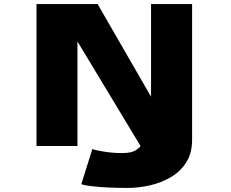

<svg xmlns="http://www.w3.org/2000/svg" viewBox="-20 -720 1140 947"><path d="M609 207Q559 207 512.5 204.8Q466 202.5 431.2 198.2Q396.5 194 381 188.5L435.5 15Q451.5 21.5 494.8 28.2Q538 35 583 35Q629.5 35 651.2 20Q673 5 673 0L362 -515.5V0H160V-700H461.5L725 -243V-700H927.5V-30.5Q927.5 35 898.8 80.5Q870 126 822.8 153.8Q775.5 181.5 719.5 194.2Q663.5 207 609 207Z"/></svg>

Font: Trispace Expanded ExtraBold
Style: Regular
Weight: 800
Width: 7
Designer: Tyler Finck
Foundry: Etcetera Type Company
Version: Version 1.210; ttfautohint (v1.8.3)